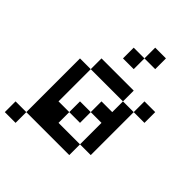

<svg xmlns="http://www.w3.org/2000/svg" viewBox="-257 -938 1149 1149"><g transform="rotate(45 318.0 -363.5)"><path d="M272.7 -272.7V-181.8H363.6V-272.7ZM363.6 -363.6V-272.7H454.5V-90.9H545.5V-454.5H454.5V-363.6ZM0 0V90.9H90.9V0ZM545.5 -545.5V-454.5H636.4V-545.5ZM181.8 -181.8V-454.5H90.9V0H454.5V-90.9H272.7V-181.8ZM181.8 -545.5V-454.5H454.5V-545.5ZM363.6 -818.2V-727.3H454.5V-818.2ZM272.7 -727.3V-636.4H363.6V-727.3Z"/></g></svg>

Font: Departure Mono
Style: Regular
Weight: 400
Monospace: yes
Designer: Helena Zhang
Version: Version 1.500;Glyphs 3.3.1 (3343)